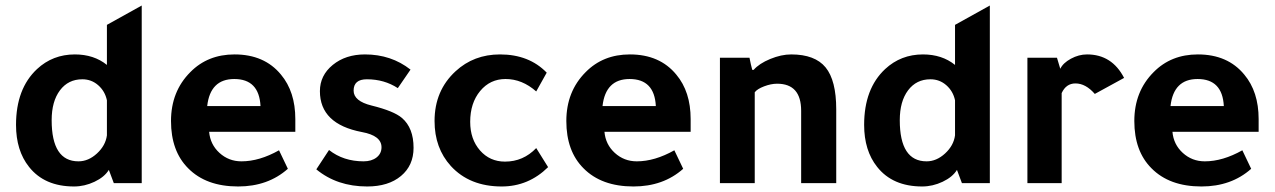

<svg xmlns="http://www.w3.org/2000/svg" viewBox="-20 -663 4614 695"><path d="M392 0 374 -48Q358 -22 322 -5Q286 12 248 12Q141 12 85 -59Q38 -118 38 -211Q38 -342 114 -413Q171 -466 251 -466Q320 -466 367 -428V-573L493 -643V0ZM367 -173V-300Q360 -333 335.5 -354.5Q311 -376 278 -376Q227 -376 197 -336Q167 -296 167 -228Q167 -79 264 -79Q300 -79 331 -107.5Q362 -136 367 -173Z M1049 -186H737Q741 -140 774.5 -109.5Q808 -79 854 -79Q919 -79 990 -119L1022 -52Q950 12 842 12Q726 12 661 -54Q599 -116 599 -225Q599 -332 669 -402Q732 -466 829 -466Q937 -466 997 -393Q1049 -331 1049 -232ZM730 -279H923Q918 -377 828 -377Q741 -377 730 -279Z M1420 -344Q1371 -376 1308 -376Q1260 -376 1260 -335Q1260 -297 1325 -281Q1406 -261 1435 -236Q1477 -200 1477 -128Q1477 -64 1431.5 -26Q1386 12 1309 12Q1200 12 1125 -50L1171 -120Q1223 -79 1296 -79Q1325 -79 1343 -93Q1361 -107 1361 -130Q1361 -172 1290 -185Q1138 -214 1138 -333Q1138 -390 1184.5 -428Q1231 -466 1301 -466Q1396 -466 1466 -411Z M1964 -58Q1893 12 1796 12Q1680 12 1612 -62Q1553 -127 1553 -225Q1553 -335 1629 -405Q1695 -466 1790 -466Q1895 -466 1959 -400L1921 -332Q1870 -377 1810 -377Q1754 -377 1718 -333.5Q1682 -290 1682 -222Q1682 -159 1717.5 -118.5Q1753 -78 1808 -78Q1874 -78 1921 -127Z M2480 -186H2168Q2172 -140 2205.5 -109.5Q2239 -79 2285 -79Q2350 -79 2421 -119L2453 -52Q2381 12 2273 12Q2157 12 2092 -54Q2030 -116 2030 -225Q2030 -332 2100 -402Q2163 -466 2260 -466Q2368 -466 2428 -393Q2480 -331 2480 -232ZM2161 -279H2354Q2349 -377 2259 -377Q2172 -377 2161 -279Z M2708 -410Q2728 -433 2768 -449.5Q2808 -466 2844 -466Q2930 -466 2968.5 -419Q3007 -372 3007 -267V0H2880V-262Q2880 -360 2793 -360Q2771 -360 2746 -350.5Q2721 -341 2712 -329V0H2586V-454H2693Q2698 -428 2703 -410Z M3462 0 3444 -48Q3428 -22 3392 -5Q3356 12 3318 12Q3211 12 3155 -59Q3108 -118 3108 -211Q3108 -342 3184 -413Q3241 -466 3321 -466Q3390 -466 3437 -428V-573L3563 -643V0ZM3437 -173V-300Q3430 -333 3405.5 -354.5Q3381 -376 3348 -376Q3297 -376 3267 -336Q3237 -296 3237 -228Q3237 -79 3334 -79Q3370 -79 3401 -107.5Q3432 -136 3437 -173Z M3806 -454 3818 -414Q3828 -435 3856.5 -450.5Q3885 -466 3915 -466Q4005 -466 4049 -381L3943 -323Q3910 -361 3873 -361Q3839 -361 3823 -326V0H3699V-454Z M4536 -186H4224Q4228 -140 4261.5 -109.5Q4295 -79 4341 -79Q4406 -79 4477 -119L4509 -52Q4437 12 4329 12Q4213 12 4148 -54Q4086 -116 4086 -225Q4086 -332 4156 -402Q4219 -466 4316 -466Q4424 -466 4484 -393Q4536 -331 4536 -232ZM4217 -279H4410Q4405 -377 4315 -377Q4228 -377 4217 -279Z"/></svg>

Font: Tajawal
Style: Bold
Weight: 700
Designer: Boutros Fonts
Foundry: Created by Boutros International 2017
Version: Version 1.700